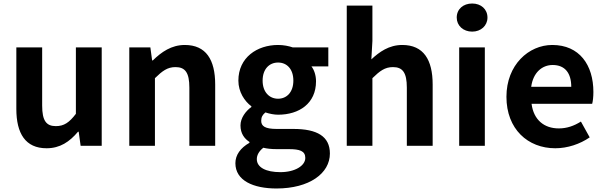

<svg xmlns="http://www.w3.org/2000/svg" viewBox="-20 -830 3440 1093"><path d="M245 14C322 14 376 -23 424 -80H428L439 0H559V-560H412V-182C374 -132 344 -112 298 -112C244 -112 220 -142 220 -229V-560H73V-210C73 -70 125 14 245 14Z M716 0H862V-385C904 -426 933 -448 979 -448C1034 -448 1058 -417 1058 -331V0H1205V-349C1205 -490 1153 -574 1032 -574C956 -574 899 -534 850 -486H846L836 -560H716Z M1554 243C1741 243 1858 157 1858 44C1858 -54 1785 -96 1650 -96H1555C1489 -96 1467 -112 1467 -142C1467 -164 1475 -177 1491 -190C1515 -182 1541 -177 1563 -177C1683 -177 1779 -241 1779 -367C1779 -402 1768 -433 1753 -452H1849V-560H1647C1624 -568 1594 -574 1563 -574C1444 -574 1337 -503 1337 -371C1337 -306 1373 -253 1411 -225V-221C1378 -197 1349 -158 1349 -116C1349 -70 1371 -41 1400 -22V-17C1349 12 1320 52 1320 99C1320 198 1422 243 1554 243ZM1563 -268C1514 -268 1475 -305 1475 -371C1475 -437 1513 -474 1563 -474C1613 -474 1650 -437 1650 -371C1650 -305 1612 -268 1563 -268ZM1576 150C1494 150 1442 123 1442 76C1442 53 1454 31 1479 11C1499 16 1523 19 1557 19H1625C1685 19 1718 29 1718 69C1718 113 1660 150 1576 150Z M1954 0H2100V-385C2142 -426 2171 -448 2217 -448C2272 -448 2296 -417 2296 -331V0H2443V-349C2443 -490 2391 -574 2270 -574C2194 -574 2139 -534 2094 -492L2100 -597V-798H1954Z M2594 0H2740V-560H2594ZM2668 -650C2718 -650 2755 -684 2755 -730C2755 -778 2718 -810 2668 -810C2617 -810 2580 -778 2580 -730C2580 -684 2617 -650 2668 -650Z M3141 14C3211 14 3282 -10 3337 -48L3287 -138C3247 -113 3207 -99 3161 -99C3078 -99 3018 -147 3006 -239H3351C3355 -252 3358 -279 3358 -306C3358 -461 3278 -574 3124 -574C2990 -574 2863 -461 2863 -279C2863 -95 2985 14 3141 14ZM3004 -336C3015 -418 3067 -460 3126 -460C3198 -460 3232 -412 3232 -336Z"/></svg>

Font: Noto Sans T Chinese Bold
Style: Bold
Weight: 700
Designer: Ryoko NISHIZUKA (kana & ideographs); Paul D. Hunt (Latin, Greek & Cyrillic); Wenlong ZHANG (bopomofo); Sandoll Communica
Foundry: Adobe Systems Incorporated
Version: Version 1.000;PS 1;hotconv 1.0.78;makeotf.lib2.5.61930